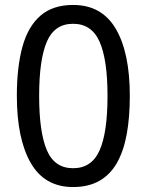

<svg xmlns="http://www.w3.org/2000/svg" viewBox="-20 -745 591 775"><path d="M275 10Q160 10 104 -87.5Q48 -185 48 -358Q48 -474 70.5 -556Q93 -638 143 -681.5Q193 -725 275 -725Q391 -725 447.5 -628.5Q504 -532 504 -358Q504 -271 491.5 -203Q479 -135 452 -87.5Q425 -40 381 -15Q337 10 275 10ZM275 -66Q350 -66 382 -138Q414 -210 414 -358Q414 -504 382 -576.5Q350 -649 275 -649Q200 -649 169 -576.5Q138 -504 138 -358Q138 -212 169 -139Q200 -66 275 -66Z"/></svg>

Font: hexhindi15
Style: Regular
Weight: 400
Designer: Jelle Bosma - Monotype Design Team
Foundry: Monotype Imaging Inc.
Version: Version 2.006